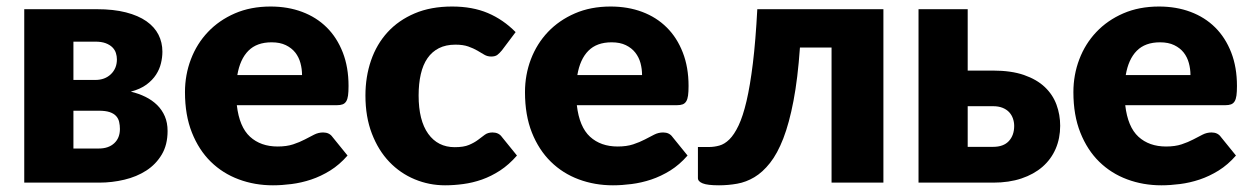

<svg xmlns="http://www.w3.org/2000/svg" viewBox="-20 -546 3743 574"><path d="M52.5 -518.5H269.5Q319.5 -518.5 356.5 -509Q393.5 -499.5 417.8 -482.5Q442 -465.5 453.8 -442.2Q465.5 -419 465.5 -391.5Q465.5 -374.5 461.2 -356.8Q457 -339 446.5 -322.8Q436 -306.5 417.8 -293Q399.5 -279.5 371 -272Q394.5 -266.5 414.8 -256.5Q435 -246.5 449.8 -232Q464.5 -217.5 472.8 -198.2Q481 -179 481 -154.5Q481 -113 463.5 -83.8Q446 -54.5 417.2 -36Q388.5 -17.5 351.8 -8.8Q315 0 276.5 0H52.5ZM199.5 -215V-102H275.5Q304.5 -102 321.5 -117.8Q338.5 -133.5 338.5 -160.5Q338.5 -171.5 336.2 -181.5Q334 -191.5 327.2 -199Q320.5 -206.5 308 -210.8Q295.5 -215 275.5 -215ZM199.5 -307H265Q293.5 -307 311.5 -324.2Q329.5 -341.5 329.5 -368.5Q329.5 -378 326.5 -387.5Q323.5 -397 316 -404.5Q308.5 -412 296 -416.8Q283.5 -421.5 265 -421.5H199.5Z M789 -526.5Q840.5 -526.5 883.2 -510.5Q926 -494.5 956.8 -464Q987.5 -433.5 1004.8 -389.2Q1022 -345 1022 -289Q1022 -271.5 1020.5 -260.5Q1019 -249.5 1015 -243Q1011 -236.5 1004.2 -234Q997.5 -231.5 987 -231.5H688Q695.5 -166.5 727.5 -137.2Q759.5 -108 810 -108Q837 -108 856.5 -114.5Q876 -121 891.2 -129Q906.5 -137 919.2 -143.5Q932 -150 946 -150Q964.5 -150 974 -136.5L1019 -81Q995 -53.5 967.2 -36.2Q939.5 -19 910.2 -9.2Q881 0.5 851.8 4.2Q822.5 8 796 8Q741.5 8 693.8 -9.8Q646 -27.5 610.2 -62.5Q574.5 -97.5 553.8 -149.5Q533 -201.5 533 -270.5Q533 -322.5 550.8 -369Q568.5 -415.5 601.8 -450.5Q635 -485.5 682.2 -506Q729.5 -526.5 789 -526.5ZM792 -419.5Q747.5 -419.5 722.5 -394.2Q697.5 -369 689.5 -321.5H883Q883 -340 878.2 -357.5Q873.5 -375 862.8 -388.8Q852 -402.5 834.5 -411Q817 -419.5 792 -419.5Z M1480.5 -395.5Q1473.5 -387 1467 -382Q1460.5 -377 1448.5 -377Q1437 -377 1427.8 -382.5Q1418.5 -388 1407 -394.8Q1395.5 -401.5 1380 -407Q1364.5 -412.5 1341.5 -412.5Q1313 -412.5 1292.2 -402Q1271.5 -391.5 1258 -372Q1244.5 -352.5 1238 -324.2Q1231.5 -296 1231.5 -260.5Q1231.5 -186 1260.2 -146Q1289 -106 1339.5 -106Q1366.5 -106 1382.2 -112.8Q1398 -119.5 1409 -127.8Q1420 -136 1429.2 -143Q1438.5 -150 1452.5 -150Q1471 -150 1480.5 -136.5L1525.5 -81Q1501.5 -53.5 1475 -36.2Q1448.5 -19 1420.8 -9.2Q1393 0.5 1365 4.2Q1337 8 1310.5 8Q1263 8 1219.8 -10Q1176.5 -28 1143.8 -62.2Q1111 -96.5 1091.8 -146.5Q1072.5 -196.5 1072.5 -260.5Q1072.5 -316.5 1089.2 -365.2Q1106 -414 1138.8 -449.8Q1171.5 -485.5 1219.8 -506Q1268 -526.5 1331.5 -526.5Q1392.5 -526.5 1438.5 -507Q1484.5 -487.5 1521.5 -450Z M1805.5 -526.5Q1857 -526.5 1899.8 -510.5Q1942.5 -494.5 1973.2 -464Q2004 -433.5 2021.2 -389.2Q2038.5 -345 2038.5 -289Q2038.5 -271.5 2037 -260.5Q2035.5 -249.5 2031.5 -243Q2027.5 -236.5 2020.8 -234Q2014 -231.5 2003.5 -231.5H1704.5Q1712 -166.5 1744 -137.2Q1776 -108 1826.5 -108Q1853.5 -108 1873 -114.5Q1892.5 -121 1907.8 -129Q1923 -137 1935.8 -143.5Q1948.5 -150 1962.5 -150Q1981 -150 1990.5 -136.5L2035.5 -81Q2011.5 -53.5 1983.8 -36.2Q1956 -19 1926.8 -9.2Q1897.5 0.5 1868.2 4.2Q1839 8 1812.5 8Q1758 8 1710.2 -9.8Q1662.5 -27.5 1626.8 -62.5Q1591 -97.5 1570.2 -149.5Q1549.5 -201.5 1549.5 -270.5Q1549.5 -322.5 1567.2 -369Q1585 -415.5 1618.2 -450.5Q1651.5 -485.5 1698.8 -506Q1746 -526.5 1805.5 -526.5ZM1808.5 -419.5Q1764 -419.5 1739 -394.2Q1714 -369 1706 -321.5H1899.5Q1899.5 -340 1894.8 -357.5Q1890 -375 1879.2 -388.8Q1868.5 -402.5 1851 -411Q1833.5 -419.5 1808.5 -419.5Z M2621 -518.5V0H2466V-404H2371.5Q2365 -311 2352.2 -244.5Q2339.5 -178 2321.8 -132.2Q2304 -86.5 2282 -58.8Q2260 -31 2235.2 -16.2Q2210.5 -1.5 2183.8 3.2Q2157 8 2129.5 8Q2095 8 2080.8 2.2Q2066.5 -3.5 2066.5 -13.5V-106.5H2099Q2115 -106.5 2130.5 -110.8Q2146 -115 2160.5 -129.2Q2175 -143.5 2188 -170.8Q2201 -198 2211.8 -243.8Q2222.5 -289.5 2230.8 -356.8Q2239 -424 2244 -518.5Z M2873 -518.5V-335H2948.5Q3003 -335 3041.2 -321.8Q3079.5 -308.5 3103.5 -285.8Q3127.5 -263 3138.5 -233Q3149.5 -203 3149.5 -170Q3149.5 -132.5 3136 -101.2Q3122.5 -70 3096.8 -47.5Q3071 -25 3033.8 -12.5Q2996.5 0 2949.5 0H2726V-518.5ZM2873 -228.5V-107H2949Q2980 -107 2996 -124.2Q3012 -141.5 3012 -169.5Q3012 -181 3008.2 -191.8Q3004.5 -202.5 2996.8 -210.8Q2989 -219 2977 -223.8Q2965 -228.5 2949 -228.5Z M3445 -526.5Q3496.5 -526.5 3539.2 -510.5Q3582 -494.5 3612.8 -464Q3643.5 -433.5 3660.8 -389.2Q3678 -345 3678 -289Q3678 -271.5 3676.5 -260.5Q3675 -249.5 3671 -243Q3667 -236.5 3660.2 -234Q3653.5 -231.5 3643 -231.5H3344Q3351.5 -166.5 3383.5 -137.2Q3415.5 -108 3466 -108Q3493 -108 3512.5 -114.5Q3532 -121 3547.2 -129Q3562.5 -137 3575.2 -143.5Q3588 -150 3602 -150Q3620.5 -150 3630 -136.5L3675 -81Q3651 -53.5 3623.2 -36.2Q3595.5 -19 3566.2 -9.2Q3537 0.5 3507.8 4.2Q3478.5 8 3452 8Q3397.5 8 3349.8 -9.8Q3302 -27.5 3266.2 -62.5Q3230.5 -97.5 3209.8 -149.5Q3189 -201.5 3189 -270.5Q3189 -322.5 3206.8 -369Q3224.5 -415.5 3257.8 -450.5Q3291 -485.5 3338.2 -506Q3385.5 -526.5 3445 -526.5ZM3448 -419.5Q3403.5 -419.5 3378.5 -394.2Q3353.5 -369 3345.5 -321.5H3539Q3539 -340 3534.2 -357.5Q3529.5 -375 3518.8 -388.8Q3508 -402.5 3490.5 -411Q3473 -419.5 3448 -419.5Z"/></svg>

Font: Lato Black
Style: Regular
Weight: 900
Designer: Lukasz Dziedzic
Foundry: tyPoland Lukasz Dziedzic
Version: Version 2.007; 2014-02-27